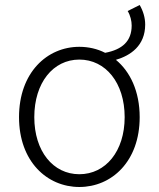

<svg xmlns="http://www.w3.org/2000/svg" viewBox="-20 -734 634 767"><path d="M297 -38C192 -38 117 -130 117 -266C117 -403 192 -496 297 -496C402 -496 478 -403 478 -266C478 -130 402 -38 297 -38ZM297 13C426 13 538 -89 538 -266C538 -369 500 -448 443 -495C501 -512 560 -551 560 -636C560 -663 552 -690 538 -714L490 -690C501 -672 506 -650 506 -632C506 -570 469 -536 400 -523C369 -539 333 -547 297 -547C168 -547 56 -444 56 -266C56 -89 168 13 297 13Z"/></svg>

Font: Noto Sans CJK SC Light
Style: Regular
Weight: 300
Designer: Ryoko NISHIZUKA 西塚涼子 (kana, bopomofo & ideographs); Paul D. Hunt (Latin, Greek & Cyrillic); Sandoll Communications 산돌커뮤니
Foundry: Adobe
Version: Version 2.004;hotconv 1.0.118;makeotfexe 2.5.65603